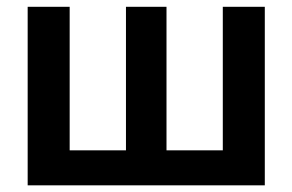

<svg xmlns="http://www.w3.org/2000/svg" viewBox="-20 -556 877 576"><path d="M63 -535.6H189V-105H357.9V-535.6H479.5V-105H648.4V-535.6H774.4V0H63Z"/></svg>

Font: Inter 20pt SemiBold
Style: Regular
Weight: 600
Version: Version 4.001;git-66647c0bb